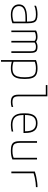

<svg xmlns="http://www.w3.org/2000/svg" viewBox="1435 -2205 980 3890"><g transform="rotate(90 1925.0 -260.0)"><path d="M277 10Q179 10 124 -33.5Q69 -77 69 -155Q69 -238 136 -277.5Q203 -317 344 -317H433V-286H343Q218 -286 160.5 -254Q103 -222 103 -155Q103 -92 148.5 -56.5Q194 -21 276 -21Q317 -21 359.5 -29.5Q402 -38 431 -52L417 -29V-340Q417 -403 405 -437.5Q393 -472 362 -485Q331 -498 272 -498Q239 -498 207.5 -494.5Q176 -491 148.5 -483.5Q121 -476 96 -465V-499Q131 -514 177 -522Q223 -530 274 -530Q342 -530 380.5 -513Q419 -496 435 -454.5Q451 -413 451 -340V-22Q419 -8 371 1Q323 10 277 10Z M598 0V-500Q624 -515 655.5 -522.5Q687 -530 727 -530Q759 -530 784 -522.5Q809 -515 826 -500Q853 -517 875.5 -523.5Q898 -530 930 -530Q977 -530 1003.5 -517Q1030 -504 1041 -472.5Q1052 -441 1052 -385V0H1019V-385Q1019 -431 1011 -455Q1003 -479 983 -488.5Q963 -498 927 -498Q901 -498 883 -492.5Q865 -487 842 -472V0H808V-469Q808 -472 800.5 -479Q793 -486 775.5 -492Q758 -498 727 -498Q671 -498 631 -476V0Z M1197 -498Q1265 -530 1365 -530Q1445 -530 1492 -505.5Q1539 -481 1559.5 -424Q1580 -367 1580 -270Q1580 -169 1558.5 -107Q1537 -45 1489 -17.5Q1441 10 1361 10Q1315 10 1276.5 2Q1238 -6 1208 -19L1219 -49Q1251 -36 1288 -29Q1325 -22 1363 -22Q1431 -22 1471 -45.5Q1511 -69 1528.5 -123.5Q1546 -178 1546 -270Q1546 -358 1529.5 -407.5Q1513 -457 1474.5 -477.5Q1436 -498 1368 -498Q1324 -498 1286.5 -490.5Q1249 -483 1217 -469L1231 -494V210H1197Z M2048 10Q1967 10 1932.5 -25Q1898 -60 1898 -142V-698H1703V-730H1932V-146Q1932 -76 1958.5 -49Q1985 -22 2053 -22Q2080 -22 2102.5 -26Q2125 -30 2147 -38V-5Q2123 3 2099 6.5Q2075 10 2048 10Z M2512 10Q2392 10 2334 -51.5Q2276 -113 2276 -240V-280Q2276 -409 2324.5 -469.5Q2373 -530 2475 -530Q2578 -530 2626 -469.5Q2674 -409 2674 -280V-246H2294V-277H2652L2640 -263V-279Q2640 -395 2600.5 -446.5Q2561 -498 2475 -498Q2389 -498 2349.5 -446.5Q2310 -395 2310 -279V-241Q2310 -164 2331 -115.5Q2352 -67 2397.5 -44.5Q2443 -22 2513 -22Q2545 -22 2579.5 -26Q2614 -30 2645 -38V-6Q2615 1 2579.5 5.5Q2544 10 2512 10Z M3034 10Q2959 10 2916.5 -7Q2874 -24 2856.5 -65.5Q2839 -107 2839 -180V-520H2873V-181Q2873 -119 2887 -84Q2901 -49 2936 -35.5Q2971 -22 3034 -22Q3066 -22 3092.5 -25Q3119 -28 3143.5 -35Q3168 -42 3191 -52L3177 -30V-520H3211V-22Q3174 -6 3130.5 2Q3087 10 3034 10Z M3455 -475Q3504 -492 3560 -504Q3616 -516 3671 -523Q3726 -530 3772 -530V-498Q3729 -498 3678.5 -491.5Q3628 -485 3576.5 -474Q3525 -463 3480 -448L3490 -465V0H3455Z"/></g></svg>

Font: M PLUS Code Latin SemiExpanded ExtraLight
Style: Regular
Weight: 250
Width: 6
Designer: Coji Morishita
Foundry: UNDERFOREST DESIGN
Version: Version 1.002; ttfautohint (v1.8.3)